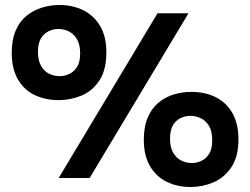

<svg xmlns="http://www.w3.org/2000/svg" viewBox="-20 -713 1002 769"><path d="M215 -312Q161 -312 118.5 -332.5Q76 -353 51.5 -395.5Q27 -438 27 -501Q27 -554 43 -591Q59 -628 86.5 -650Q114 -672 148 -682.5Q182 -693 218 -693Q271 -693 313.5 -672Q356 -651 381 -609Q406 -567 406 -503Q406 -433 378 -390.5Q350 -348 306 -330Q262 -312 215 -312ZM219 -408Q239 -408 258 -417Q277 -426 289 -445.5Q301 -465 301 -499Q301 -535 288 -556.5Q275 -578 255 -587.5Q235 -597 214 -597Q193 -597 174 -587.5Q155 -578 143.5 -558.5Q132 -539 132 -505Q132 -471 144.5 -449Q157 -427 177 -417.5Q197 -408 219 -408ZM743 36Q690 36 647.5 15Q605 -6 580.5 -48Q556 -90 556 -153Q556 -206 572 -243Q588 -280 615.5 -302.5Q643 -325 677 -335Q711 -345 746 -345Q800 -345 842.5 -324.5Q885 -304 910 -261.5Q935 -219 935 -155Q935 -85 906.5 -43Q878 -1 834.5 17.5Q791 36 743 36ZM748 -60Q768 -60 787 -69Q806 -78 818 -97.5Q830 -117 830 -151Q830 -188 817 -209Q804 -230 784 -239.5Q764 -249 743 -249Q722 -249 703 -240Q684 -231 672.5 -211Q661 -191 661 -157Q661 -123 673.5 -101.5Q686 -80 706 -70Q726 -60 748 -60ZM215 0 611 -660H735L339 0Z"/></svg>

Font: Bricolage Grotesque 96pt ExtraBold SemiBold
Style: Regular
Weight: 600
Version: Version 1.001;gftools[0.9.33.dev8+g029e19f]